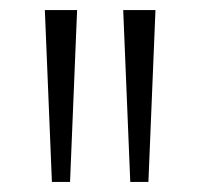

<svg xmlns="http://www.w3.org/2000/svg" viewBox="-20 -828 398 381"><path d="M83 -467 69 -808H133L119 -467ZM238.5 -467 224.5 -808H288.5L274.5 -467Z"/></svg>

Font: Encode Sans SC Light
Style: Regular
Weight: 300
Version: Version 3.002